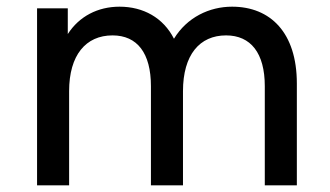

<svg xmlns="http://www.w3.org/2000/svg" viewBox="-20 -555 987 575"><path d="M675 -535C607 -535 540 -503 501 -439C469 -502 409 -535 338 -535C273 -535 217 -506 183 -453V-530H91V0H187V-282C187 -390 237 -449 317 -449C391 -449 432 -396 432 -297V0H528V-282C528 -391 578 -449 657 -449C731 -449 773 -396 773 -297V0H869V-305C869 -457 790 -535 675 -535Z"/></svg>

Font: Chess Sans Medium
Style: Regular
Weight: 500
Designer: Wolf Bōese
Foundry: Wolf Bōese
Version: Version 7.223;Glyphs 3.3 (3306)